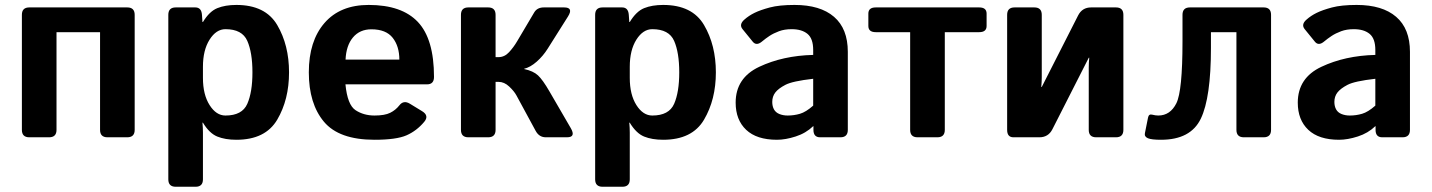

<svg xmlns="http://www.w3.org/2000/svg" viewBox="-20 -542 5653 758"><path d="M95.7 0Q66.4 0 66.4 -29.3V-483.4Q66.4 -512.7 95.7 -512.7H482.4Q511.7 -512.7 511.7 -483.4V-29.3Q511.7 0 482.4 0H404.3Q375 0 375 -29.3V-415H203.1V-29.3Q203.1 0 173.8 0Z M673.8 195.3Q644.5 195.3 644.5 166V-483.4Q644.5 -512.7 673.8 -512.7H751Q775.4 -512.7 777.3 -483.4L779.3 -455.1H781.2Q806.6 -497.1 837.9 -509.8Q869.1 -522.5 913.1 -522.5Q1027.8 -522.5 1074.5 -443.1Q1121.1 -363.8 1121.1 -256.3Q1121.1 -148.9 1074.5 -69.6Q1027.8 9.8 913.1 9.8Q869.1 9.8 837.9 -2.9Q806.6 -15.6 781.2 -57.6H779.3Q781.2 -38.1 781.2 -18.6V166Q781.2 195.3 752 195.3ZM781.2 -234.4Q781.2 -168.5 807.4 -127.2Q833.5 -85.9 870.1 -85.9Q936 -85.9 956.3 -132.1Q976.6 -178.2 976.6 -256.3Q976.6 -334.5 956.3 -380.6Q936 -426.8 870.1 -426.8Q833.5 -426.8 807.4 -385.5Q781.2 -344.2 781.2 -278.3Z M1199.2 -256.3Q1199.2 -379.9 1261 -451.2Q1322.8 -522.5 1435.5 -522.5Q1566.4 -522.5 1629.9 -455.1Q1693.4 -387.7 1693.4 -238.3Q1693.4 -209 1666 -209H1343.8Q1351.6 -127.9 1383.8 -106.9Q1416 -85.9 1458.5 -85.9Q1499 -85.9 1520.5 -96.7Q1542 -107.4 1556.6 -126Q1573.2 -147.5 1597.7 -132.8L1646.5 -103Q1675.3 -85.4 1654.8 -61Q1625 -25.4 1585 -7.8Q1544.9 9.8 1458.5 9.8Q1318.4 9.8 1258.8 -61.5Q1199.2 -132.8 1199.2 -256.3ZM1344.2 -306.6H1556.6Q1556.6 -359.4 1530.3 -392.8Q1503.9 -426.3 1446.3 -426.3Q1400.4 -426.3 1373.5 -394.3Q1346.7 -362.3 1344.2 -306.6Z M1829.1 0Q1799.8 0 1799.8 -29.3V-483.4Q1799.8 -512.7 1829.1 -512.7H1907.2Q1936.5 -512.7 1936.5 -483.4V-316.4H1947.8Q1971.7 -316.4 1989.7 -335.9Q2007.8 -355.5 2021.5 -378.9L2088.9 -492.7Q2100.6 -512.7 2127 -512.7H2207Q2245.1 -512.7 2222.2 -476.6L2142.1 -349.6Q2124 -320.8 2098.9 -298.6Q2073.7 -276.4 2049.3 -270.5V-269.5Q2085.4 -261.7 2104 -244.4Q2122.6 -227.1 2148.9 -181.6L2233.4 -36.1Q2254.4 0 2218.3 0H2134.8Q2108.4 0 2094.7 -25.4L2019 -165Q2009.8 -182.1 1990.2 -200.4Q1970.7 -218.8 1948.2 -218.8H1936.5V-29.3Q1936.5 0 1907.2 0Z M2358.9 195.3Q2329.6 195.3 2329.6 166V-483.4Q2329.6 -512.7 2358.9 -512.7H2436Q2460.4 -512.7 2462.4 -483.4L2464.4 -455.1H2466.3Q2491.7 -497.1 2522.9 -509.8Q2554.2 -522.5 2598.1 -522.5Q2712.9 -522.5 2759.5 -443.1Q2806.2 -363.8 2806.2 -256.3Q2806.2 -148.9 2759.5 -69.6Q2712.9 9.8 2598.1 9.8Q2554.2 9.8 2522.9 -2.9Q2491.7 -15.6 2466.3 -57.6H2464.4Q2466.3 -38.1 2466.3 -18.6V166Q2466.3 195.3 2437 195.3ZM2466.3 -234.4Q2466.3 -168.5 2492.4 -127.2Q2518.6 -85.9 2555.2 -85.9Q2621.1 -85.9 2641.4 -132.1Q2661.6 -178.2 2661.6 -256.3Q2661.6 -334.5 2641.4 -380.6Q2621.1 -426.8 2555.2 -426.8Q2518.6 -426.8 2492.4 -385.5Q2466.3 -344.2 2466.3 -278.3Z M2884.3 -136.7Q2884.3 -234.4 2977.5 -278.3Q3070.8 -322.3 3190.4 -325.2V-344.7Q3190.4 -389.6 3168 -408.2Q3145.5 -426.8 3105.5 -426.8Q3077.1 -426.8 3055.4 -418.7Q3033.7 -410.6 3017.8 -400.1Q3002 -389.6 2989.3 -378.9Q2966.8 -359.4 2952.1 -377L2911.6 -426.8Q2896.5 -445.3 2918.9 -464.8Q2936 -480 2958.7 -491.2Q2981.4 -502.4 3019 -512.5Q3056.6 -522.5 3116.7 -522.5Q3218.3 -522.5 3272.7 -475.6Q3327.1 -428.7 3327.1 -337.4V-29.3Q3327.1 0 3297.9 0H3217.8Q3191.4 0 3191.4 -29.3V-43.9H3190.4Q3161.6 -16.1 3121.3 -3.2Q3081.1 9.8 3047.4 9.8Q2967.3 9.8 2925.8 -29.5Q2884.3 -68.8 2884.3 -136.7ZM3028.8 -139.6Q3028.8 -122.6 3035.6 -110.1Q3042.5 -97.7 3057.1 -91.8Q3071.8 -85.9 3089.8 -85.9Q3114.7 -85.9 3138.2 -92.8Q3161.6 -99.6 3190.4 -125V-231Q3108.4 -221.7 3080.6 -207Q3052.7 -192.4 3040.8 -176.8Q3028.8 -161.1 3028.8 -139.6Z M3437.5 -415Q3408.2 -415 3408.2 -439.5V-488.3Q3408.2 -512.7 3437.5 -512.7H3845.7Q3875 -512.7 3875 -488.3V-439.5Q3875 -415 3845.7 -415H3710V-29.3Q3710 0 3680.7 0H3602.5Q3573.2 0 3573.2 -29.3V-415Z M3981 0Q3956.1 0 3956.1 -29.3V-483.4Q3956.1 -512.7 3985.4 -512.7H4063.5Q4092.8 -512.7 4092.8 -483.4V-237.8Q4092.8 -218.3 4090.8 -198.7H4092.8L4236.3 -481Q4252.4 -512.7 4287.6 -512.7H4385.7Q4415 -512.7 4415 -483.4V-29.3Q4415 0 4385.7 0H4307.6Q4278.3 0 4278.3 -29.3V-274.9Q4278.3 -294.9 4280.3 -314H4278.3L4134.8 -31.7Q4118.7 0 4083.5 0Z M4512.2 3.9Q4497.1 -2.4 4500 -16.1L4512.2 -77.1Q4515.1 -92.8 4528.3 -89.4Q4542 -85.9 4552.7 -85.9Q4600.1 -85.9 4624.3 -134.5Q4648.4 -183.1 4648.4 -377.9V-483.4Q4648.4 -512.7 4677.7 -512.7H4968.8Q4998 -512.7 4998 -483.4V-29.3Q4998 0 4968.8 0H4890.6Q4861.3 0 4861.3 -29.3V-415H4760.7V-353Q4760.7 -156.7 4720.7 -73.5Q4680.7 9.8 4563.5 9.8Q4526.4 9.8 4512.2 3.9Z M5103.5 -136.7Q5103.5 -234.4 5196.8 -278.3Q5290 -322.3 5409.7 -325.2V-344.7Q5409.7 -389.6 5387.2 -408.2Q5364.7 -426.8 5324.7 -426.8Q5296.4 -426.8 5274.7 -418.7Q5252.9 -410.6 5237.1 -400.1Q5221.2 -389.6 5208.5 -378.9Q5186 -359.4 5171.4 -377L5130.9 -426.8Q5115.7 -445.3 5138.2 -464.8Q5155.3 -480 5178 -491.2Q5200.7 -502.4 5238.3 -512.5Q5275.9 -522.5 5335.9 -522.5Q5437.5 -522.5 5491.9 -475.6Q5546.4 -428.7 5546.4 -337.4V-29.3Q5546.4 0 5517.1 0H5437Q5410.6 0 5410.6 -29.3V-43.9H5409.7Q5380.9 -16.1 5340.6 -3.2Q5300.3 9.8 5266.6 9.8Q5186.5 9.8 5145 -29.5Q5103.5 -68.8 5103.5 -136.7ZM5248 -139.6Q5248 -122.6 5254.9 -110.1Q5261.7 -97.7 5276.4 -91.8Q5291 -85.9 5309.1 -85.9Q5334 -85.9 5357.4 -92.8Q5380.9 -99.6 5409.7 -125V-231Q5327.6 -221.7 5299.8 -207Q5272 -192.4 5260 -176.8Q5248 -161.1 5248 -139.6Z"/></svg>

Font: Istok
Style: Bold
Weight: 700
Designer: Andrey V. Panov
Foundry: Andrey V. Panov
Version: Version 1.0.1